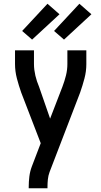

<svg xmlns="http://www.w3.org/2000/svg" viewBox="-20 -1003 540 1023"><path d="M133 0V-7Q133 -35 136.5 -63Q140 -91 150 -117L197 -240L93 -510Q80 -547 70 -585Q60 -623 60 -662V-735H161V-662Q161 -646 163 -630.5Q165 -615 168.5 -600Q172 -585 177 -570Q182 -555 188 -541L247 -371L313 -542Q324 -571 331.5 -601Q339 -631 339 -662V-735H440V-661Q440 -623 430 -585Q420 -547 407 -510L244 -86Q237 -67 235 -47Q233 -27 233 -7V0ZM321 -792 268 -838 403 -983 467 -927ZM151 -792 98 -838 233 -983 297 -927Z"/></svg>

Font: Iosevka Curly Semibold
Style: Regular
Weight: 600
Monospace: yes
Designer: Belleve Invis
Foundry: Belleve Invis
Version: Version 22.1.2; ttfautohint (v1.8.4)